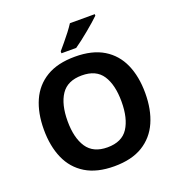

<svg xmlns="http://www.w3.org/2000/svg" viewBox="-163 -1067 1122 1211"><g transform="rotate(-20 398.0 -462.0)"><path d="M738 -358Q738 -247 701.5 -164.5Q665 -82 590 -36Q515 10 398 10Q282 10 206.5 -36Q131 -82 94.5 -165Q58 -248 58 -359Q58 -470 94.5 -552Q131 -634 206.5 -679.5Q282 -725 399 -725Q515 -725 590 -679.5Q665 -634 701.5 -551.5Q738 -469 738 -358ZM217 -358Q217 -246 260 -181.5Q303 -117 398 -117Q495 -117 537 -181.5Q579 -246 579 -358Q579 -471 537 -535Q495 -599 399 -599Q303 -599 260 -535Q217 -471 217 -358ZM609 -924Q595 -910 572 -890Q549 -870 522.5 -848Q496 -826 470.5 -806.5Q445 -787 426 -774H327V-787Q343 -806 364.5 -831.5Q386 -857 407 -884.5Q428 -912 442 -934H609Z"/></g></svg>

Font: Noto Sans Hanifi Rohingya
Style: Bold
Weight: 700
Designer: Monotype Design Team and DaltonMaag
Foundry: Google LLC
Version: Version 2.102; ttfautohint (v1.8.4.7-5d5b)